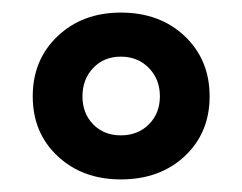

<svg xmlns="http://www.w3.org/2000/svg" viewBox="-20 -728 385 305"><path d="M172 -443Q111 -443 71.5 -480Q32 -517 32 -575Q32 -633 71.5 -670.5Q111 -708 172 -708Q234 -708 273.5 -670.5Q313 -633 313 -575Q313 -517 273.5 -480Q234 -443 172 -443ZM172 -513Q199 -513 216.5 -530.5Q234 -548 234 -575Q234 -602 216.5 -620Q199 -638 172 -638Q145 -638 128 -620Q111 -602 111 -575Q111 -548 128 -530.5Q145 -513 172 -513Z"/></svg>

Font: Asap ExtraBold
Style: Regular
Weight: 800
Designer: Pablo Cosgaya
Foundry: Omnibus-Type
Version: Version 3.001; ttfautohint (v1.8.4.7-5d5b)